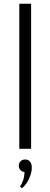

<svg xmlns="http://www.w3.org/2000/svg" viewBox="-20 -802 272 1035"><path d="M84.1 0V-781.8H147.7V0ZM87.7 203.6Q98.2 189.5 104.8 169.5Q111.4 149.5 112.3 125.5Q99.1 124.1 90.2 114.8Q81.4 105.5 81.4 91.4Q81.4 76.8 90.9 67.3Q100.5 57.7 115.9 57.7Q131.8 57.7 141.6 69.1Q151.4 80.5 151.4 102.3Q151.4 116.8 147 132.7Q142.7 148.6 135.7 163.6Q128.6 178.6 118.9 191.4Q109.1 204.1 98.2 212.7Z"/></svg>

Font: Spartan
Style: Regular
Weight: 400
Designer: Matt Bailey, Mirko Velimirovic
Foundry: Matt Bailey
Version: Version 1.005